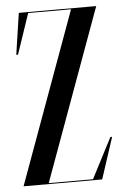

<svg xmlns="http://www.w3.org/2000/svg" viewBox="-51 -738 503 776"><g transform="rotate(-5 200.0 -350.0)"><path d="M295.1 -4H115.5L369 -700H55L30 -532H37L92.6 -696H266.5L13 0H332L387 -168H380Z"/></g></svg>

Font: Picaflor 96 pt
Style: Regular
Weight: 400
Designer: Ariel Martín Pérez
Foundry: Tunera Type Foundry
Version: Version 1.000;hotconv 1.0.109;makeotfexe 2.5.65596